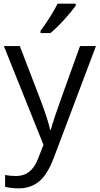

<svg xmlns="http://www.w3.org/2000/svg" viewBox="-20 -786 544 1046"><path d="M1 -535.2H87.9L205.1 -230Q243.7 -125.5 252.9 -79.1H256.8Q263.2 -104 283.4 -164.3Q303.7 -224.6 416 -535.2H502.9L272.9 74.2Q238.8 164.6 193.1 202.4Q147.5 240.2 81.1 240.2Q43.9 240.2 7.8 231.9V167Q34.7 172.9 67.9 172.9Q151.4 172.9 187 79.1L216.8 2.9ZM200.7 -618.2Q224.1 -648.4 251.2 -691.4Q278.3 -734.4 293.9 -766.1H392.6V-755.9Q371.1 -724.1 328.6 -677.7Q286.1 -631.3 254.9 -606H200.7Z"/></svg>

Font: f3_21440 
Style: Regular
Weight: 400
Foundry: Ascender Corporation
Version: Version 1.10